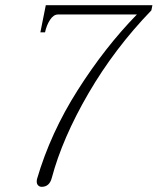

<svg xmlns="http://www.w3.org/2000/svg" viewBox="-20 -720 609 742"><path d="M122 -18Q122 -24 123 -28Q175 -206 280.5 -372Q386 -538 509 -664H204Q187 -664 173.5 -643.5Q160 -623 154 -595H136L157 -700H569L565 -680Q423 -533 322 -359.5Q221 -186 180 -32Q171 2 141 2Q133 2 127.5 -3.5Q122 -9 122 -18Z"/></svg>

Font: Taviraj ExtraLight
Style: Italic
Weight: 275
Italic angle: -12°
Designer: Katatrad Team
Foundry: CadsonDemak
Version: Version 1.001